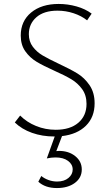

<svg xmlns="http://www.w3.org/2000/svg" viewBox="-20 -684 558 972"><path d="M294 5 265 81Q270 80 279 80Q328 80 361 106.5Q394 133 394 174Q394 216 359 242Q324 268 268 268Q209 268 174 236L189 207Q205 220 226 227.5Q247 235 269 235Q305 235 326.5 217Q348 199 348 174Q348 148 324.5 130.5Q301 113 261 113Q240 113 217 118L257 7H255Q194 7 142 -11.5Q90 -30 55 -64L82 -99Q116 -65 163 -46Q210 -27 262 -27Q335 -27 376.5 -62.5Q418 -98 418 -158Q418 -202 396 -232.5Q374 -263 341.5 -282.5Q309 -302 255 -326Q199 -351 165 -371.5Q131 -392 108 -424.5Q85 -457 85 -504Q85 -577 137.5 -620.5Q190 -664 277 -664Q323 -664 367.5 -651.5Q412 -639 444 -615L421 -581Q392 -604 352.5 -617Q313 -630 271 -630Q202 -630 164 -596.5Q126 -563 126 -511Q126 -474 146 -447.5Q166 -421 195.5 -403.5Q225 -386 276 -362Q336 -334 372 -312Q408 -290 433.5 -252.5Q459 -215 459 -161Q459 -91 415 -47.5Q371 -4 294 5Z"/></svg>

Font: Ysabeau SC Light
Style: Regular
Weight: 300
Designer: Christian Thalmann (Catharsis Fonts)
Version: Version 0.003